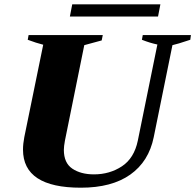

<svg xmlns="http://www.w3.org/2000/svg" viewBox="-20 -863 908 893"><path d="M316 -843H726L715 -786H305ZM87 -167Q87 -194 93 -225L181 -655Q149 -663 109 -678L113 -700H458L453 -675L372 -653L282 -209Q277 -182 277 -166Q277 -105 316.5 -78.5Q356 -52 417 -52Q490 -52 547 -89.5Q604 -127 621 -209L712 -656Q678 -663 640 -678L644 -700H868L865 -678Q802 -657 782 -653L695 -225Q672 -112 586 -51Q500 10 356 10Q87 10 87 -167Z"/></svg>

Font: Trirong Black
Style: Italic
Weight: 900
Italic angle: -12°
Designer: Katatrad Team
Foundry: CadsonDemak
Version: Version 1.001